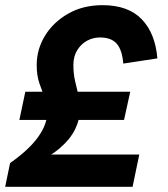

<svg xmlns="http://www.w3.org/2000/svg" viewBox="-53 -723 650 743"><path d="M60 -82 -14 -92Q60 -144 95 -193.5Q130 -243 130 -289Q130 -318 120 -344Q110 -370 99.5 -400.5Q89 -431 89 -471Q89 -532 121 -584.5Q153 -637 210.5 -670Q268 -703 344 -703Q443 -703 495.5 -648.5Q548 -594 556 -497L424 -477Q420 -529 399 -553.5Q378 -578 334 -578Q307 -578 284 -565.5Q261 -553 246 -529Q231 -505 231 -472Q231 -438 237.5 -409.5Q244 -381 250.5 -355Q257 -329 257 -302Q257 -263 238 -223.5Q219 -184 176.5 -148Q134 -112 60 -82ZM-33 0 -14 -92 68 -125H486L460 0ZM22 -259 45 -368H451L427 -259Z"/></svg>

Font: Radio Canada Big SemiBold
Style: Italic
Weight: 600
Italic angle: -12°
Designer: Étienne Aubert Bonn
Foundry: Coppers and Brasses
Version: Version 1.001